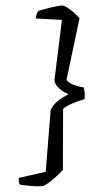

<svg xmlns="http://www.w3.org/2000/svg" viewBox="-120 -840 532 1045"><g transform="rotate(-5 146.0 -317.0)"><path d="M66 168Q40 168 7.5 162Q-25 156 -52 150Q-61 139 -55 112L93 92L149 -241Q165 -268 192 -286Q219 -304 250 -316L251 -320Q239 -325 223.5 -337Q208 -349 196 -365.5Q184 -382 184 -402L253 -724L111 -744Q115 -761 120.5 -770.5Q126 -780 130 -784Q159 -790 195 -796Q231 -802 258 -802Q270 -802 286.5 -789.5Q303 -777 320 -759Q337 -741 349 -724L249 -396Q263 -376 291.5 -363.5Q320 -351 338 -348Q341 -338 341.5 -321.5Q342 -305 338 -284Q321 -280 297.5 -274Q274 -268 252 -259.5Q230 -251 217 -241L187 90Q168 107 144.5 125Q121 143 99.5 155.5Q78 168 66 168Z"/></g></svg>

Font: Texturina 72pt 72pt SemiBold
Style: Italic
Weight: 600
Italic angle: -11°
Designer: Guillermo Torres Carreño
Foundry: Omnibus-Type
Version: Version 1.002; ttfautohint (v1.8.3)